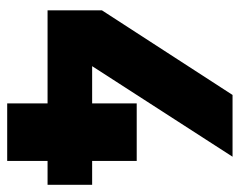

<svg xmlns="http://www.w3.org/2000/svg" viewBox="-88 -594 682 547"><g transform="rotate(90 253.5 -321.0)"><path d="M507 -242V-115H439V0H275V-115H10V-270L251 -642H427L169 -242H275V-369H439V-242Z"/></g></svg>

Font: Teko
Style: Bold
Weight: 700
Designer: Manushi Parikh, Jonny Pinhorn
Foundry: Indian Type Foundry
Version: Version 1.106;PS 1.0;hotconv 1.0.78;makeotf.lib2.5.61930; tt